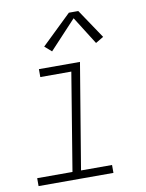

<svg xmlns="http://www.w3.org/2000/svg" viewBox="-86 -823 671 884"><g transform="rotate(-10 250.0 -381.0)"><path d="M22 0V-37H187L262 -493H117V-530H309L227 -37H372V0ZM191 -600 159 -628 298 -762H342L434 -625L397 -603L315 -733Z"/></g></svg>

Font: Iosevka Slab XLtObl
Style: Regular
Weight: 200
Italic angle: -9°
Monospace: yes
Designer: Belleve Invis
Foundry: Belleve Invis
Version: Version 11.1.1; ttfautohint (v1.8.3)